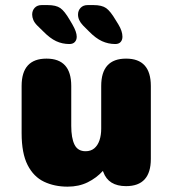

<svg xmlns="http://www.w3.org/2000/svg" viewBox="-20 -706 659 737"><path d="M158.5 -481Q253.5 -481 253.5 -376V-223Q253.5 -176 266 -150.8Q278.5 -125.5 308.5 -125.5Q328.5 -125.5 341.8 -136.5Q355 -147.5 361.8 -167.2Q368.5 -187 368.5 -212V-376Q368.5 -481 464 -481Q559 -481 559 -376V-96Q559 8.5 464 8.5Q396 8.5 376.5 -46L375 -50Q350.5 -23 316.5 -6.2Q282.5 10.5 239.5 10.5Q189 10.5 149 -8.5Q109 -27.5 86 -72.5Q63 -117.5 63 -195V-376Q63 -481 158.5 -481ZM246.5 -537Q219 -537 195.5 -548Q172 -559 146.5 -585L123 -608Q112.5 -618.5 108 -629.2Q103.5 -640 103.5 -650Q103.5 -665.5 113.2 -676Q123 -686.5 140 -686.5H163Q195 -686.5 211.5 -675Q228 -663.5 248 -629L258 -612Q274.5 -583.5 274.5 -565Q274.5 -552.5 267.2 -544.8Q260 -537 246.5 -537ZM422.5 -537Q395.5 -537 371.5 -548Q347.5 -559 322 -585L299 -608Q279.5 -628 279.5 -650Q279.5 -665.5 289.5 -676Q299.5 -686.5 316.5 -686.5H339Q371 -686.5 387.5 -674.8Q404 -663 424 -629L434.5 -612Q450 -586.5 450 -565Q450 -552.5 443 -544.8Q436 -537 422.5 -537Z"/></svg>

Font: Sono ExtraLight Monospace ExtraBold
Style: Regular
Weight: 800
Version: Version 2.112